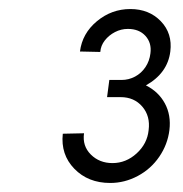

<svg xmlns="http://www.w3.org/2000/svg" viewBox="-20 -780 406 425"><path d="M303 -591Q331 -577 345 -551Q359 -525 355 -492Q351 -460 332.5 -433Q314 -406 285 -390.5Q256 -375 224 -375Q175 -375 144.5 -406.5Q114 -438 119 -484L166 -485Q162 -457 181 -438Q200 -419 229 -419Q259 -419 282.5 -440.5Q306 -462 309 -492Q313 -523 295 -544Q277 -565 247 -565H217L222 -603H249Q265 -603 279 -610.5Q293 -618 302 -631.5Q311 -645 313 -662Q316 -685 302 -700.5Q288 -716 263 -716Q248 -716 234.5 -709Q221 -702 212 -690.5Q203 -679 202 -665L157 -666Q162 -706 194.5 -733Q227 -760 268.5 -760Q310 -760 336 -733Q362 -706 357 -666Q351 -618 303 -591Z"/></svg>

Font: Orkney
Style: Italic
Weight: 400
Italic angle: -7°
Designer: Samuel Oakes and Alfredo Marco Pradil
Foundry: Alfredo Marco Pradil
Version: 1.0; ttfautohint (v1.5)